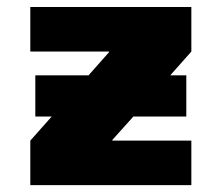

<svg xmlns="http://www.w3.org/2000/svg" viewBox="-20 -540 645 560"><path d="M68.4 0V-129.9L130.9 -200.2H83V-320.3H238.3L297.9 -387.7V-389.6H68.4V-519.5H538.1V-389.6L476.6 -320.3H523.4V-200.2H369.1L307.6 -131.8V-129.9H538.1V0Z"/></svg>

Font: GenEi M Gothic v2 Black
Style: Regular
Weight: 900
Version: Version 2.0